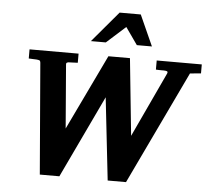

<svg xmlns="http://www.w3.org/2000/svg" viewBox="-60 -982 1163 1065"><g transform="rotate(5 521.0 -450.0)"><path d="M981 -615.2 680.2 16.1H578.1L526.9 -442.9L309.1 16.1H200.2L148.9 -603Q147.9 -612.8 142.8 -615Q137.7 -617.2 125 -618.2Q118.7 -618.2 111.3 -618.7Q105 -619.1 97.4 -619.4Q89.8 -619.6 83 -620.1V-670.9H356V-620.1Q347.2 -619.6 338.6 -619.4Q330.1 -619.1 323.2 -618.7Q314.9 -618.2 308.1 -618.2Q301.8 -618.2 296.4 -615.7Q291 -613.3 292 -604L320.8 -251L522 -670.9H642.1L686 -242.2L855 -604Q856.9 -608.9 856.4 -611.8Q856 -614.7 853.3 -616.2Q850.6 -617.7 846.2 -618.2Q841.8 -618.7 835.9 -619.1H820.8Q814 -619.1 806.2 -619.4Q798.3 -619.6 791 -620.1V-670.9H1042V-621.1ZM673.8 -746.1 606.9 -841.3 501 -746.1H418L563 -917.5H680.7L757.8 -746.1Z"/></g></svg>

Font: Charis SIL Afr
Style: Bold Italic
Weight: 700
Italic angle: -11°
Foundry: SIL International
Version: Version 5.000